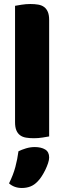

<svg xmlns="http://www.w3.org/2000/svg" viewBox="-20 -681 320 957"><path d="M225 -1Q214 1 192.5 4.5Q171 8 149 8Q127 8 109.5 5Q92 2 80 -7Q68 -16 61.5 -31.5Q55 -47 55 -72V-652Q66 -654 87.5 -657.5Q109 -661 131 -661Q153 -661 170.5 -658Q188 -655 200 -646Q212 -637 218.5 -621.5Q225 -606 225 -581ZM168 223Q151 241 131.5 248.5Q112 256 89 256Q51 256 25 233Q46 191 56.5 151.5Q67 112 72 73Q88 65 109.5 58.5Q131 52 153 52Q185 52 205 64Q225 76 225 104Q225 116 219.5 132.5Q214 149 206 165.5Q198 182 188 197.5Q178 213 168 223Z"/></svg>

Font: Baloo Thambi
Style: Regular
Weight: 400
Designer: Aadarsh Rajan and Ek Type
Foundry: Ek Type
Version: Version 1.443;PS 1.000;hotconv 16.6.51;makeotf.lib2.5.65220;